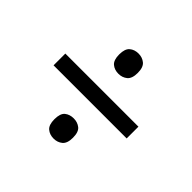

<svg xmlns="http://www.w3.org/2000/svg" viewBox="-127 -767 819 819"><g transform="rotate(45 282.5 -357.5)"><path d="M283 -492Q259 -492 243 -505.5Q227 -519 227 -553Q227 -587 243 -600.5Q259 -614 283 -614Q306 -614 322.5 -600.5Q339 -587 339 -553Q339 -519 322.5 -505.5Q306 -492 283 -492ZM62 -322V-393H503V-322ZM283 -101Q259 -101 243 -114.5Q227 -128 227 -162Q227 -197 243 -210Q259 -223 283 -223Q306 -223 322.5 -210Q339 -197 339 -162Q339 -128 322.5 -114.5Q306 -101 283 -101Z"/></g></svg>

Font: Noto Serif
Style: Bold
Weight: 700
Designer: Monotype Design Team
Foundry: Monotype Imaging Inc.
Version: Version 2.014